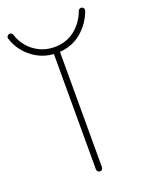

<svg xmlns="http://www.w3.org/2000/svg" viewBox="-210 -668 552 729"><g transform="rotate(-20 66.0 -303.0)"><path d="M65.9 1Q61 1 57.4 -2.7Q53.7 -6.3 53.7 -11.2V-476.1V-477.5Q17.1 -480 -12.7 -497.1Q-42.5 -514.2 -62 -539.3Q-81.5 -564.5 -89.4 -591.8Q-91.3 -597.7 -87.4 -602.5Q-83.5 -607.4 -77.6 -607.4Q-73.7 -607.4 -70.3 -605Q-66.9 -602.5 -65.9 -598.6Q-58.6 -574.2 -40.8 -551.8Q-22.9 -529.3 4.6 -515.4Q32.2 -501.5 65.4 -501.5Q114.3 -501.5 148.7 -529.1Q183.1 -556.6 198.7 -599.6Q199.7 -602.5 202.9 -605Q206.1 -607.4 210 -607.4Q215.3 -607.4 218.8 -603.8Q222.2 -600.1 222.2 -595.2Q222.2 -593.8 221.2 -590.8Q204.6 -544.9 167.7 -513.2Q130.9 -481.4 78.1 -477.5V-476.1V-11.2Q78.1 -6.3 74.7 -2.7Q71.3 1 65.9 1Z"/></g></svg>

Font: Velvelyne Light
Style: Regular
Weight: 200
Designer: Manon Van der Borght et Mariel Nils
Foundry: Velvetyne
Version: Version 1.070